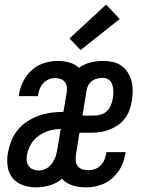

<svg xmlns="http://www.w3.org/2000/svg" viewBox="-20 -801 640 829"><path d="M136 8Q106 8 79 -1.5Q52 -11 34.5 -32Q17 -53 13 -82Q9 -111 14 -141Q19 -167 29 -193Q39 -219 57 -240.5Q75 -262 99 -277.5Q123 -293 149 -302Q175 -311 201.5 -314.5Q228 -318 254 -318L267 -396Q270 -409 269 -422Q268 -435 261.5 -445Q255 -455 243 -459.5Q231 -464 218 -464Q204 -464 190.5 -458.5Q177 -453 167 -442Q157 -431 151.5 -417.5Q146 -404 144 -390Q144 -389 144 -388Q144 -387 144 -386H61Q61 -388 61.5 -389.5Q62 -391 62 -393Q67 -423 81 -451Q95 -479 118.5 -499.5Q142 -520 171.5 -529Q201 -538 230 -538Q256 -538 280 -531Q304 -524 321 -508Q344 -525 371 -531.5Q398 -538 425 -538Q446 -538 467 -533.5Q488 -529 504.5 -517Q521 -505 532 -487.5Q543 -470 548 -450Q553 -430 553 -408.5Q553 -387 549 -365Q546 -345 539 -326Q532 -307 519.5 -290Q507 -273 489.5 -261Q472 -249 453 -241.5Q434 -234 414 -231Q394 -228 375 -228H323L308 -134Q306 -120 307 -107Q308 -94 315.5 -84Q323 -74 335.5 -70Q348 -66 361 -66Q375 -66 389.5 -71Q404 -76 414.5 -87Q425 -98 431 -112Q437 -126 439 -140Q439 -141 439 -142Q439 -143 440 -144H522Q522 -142 522 -140.5Q522 -139 521 -137Q518 -117 510.5 -97.5Q503 -78 491 -61Q479 -44 463 -30Q447 -16 427.5 -7.5Q408 1 388.5 4.5Q369 8 349 8Q320 8 293 -0.5Q266 -9 248 -29Q224 -9 194.5 -0.5Q165 8 136 8ZM336 -302H387Q402 -302 416.5 -306.5Q431 -311 442 -322Q453 -333 459 -347.5Q465 -362 467 -376Q469 -386 469.5 -396Q470 -406 469 -415.5Q468 -425 465 -434.5Q462 -444 456.5 -451Q451 -458 441.5 -461.5Q432 -465 422 -465Q411 -465 399.5 -462Q388 -459 378 -452Q368 -445 362 -434Q356 -423 354 -412ZM147 -65Q158 -65 169 -68.5Q180 -72 189 -79Q198 -86 204.5 -95.5Q211 -105 216 -115.5Q221 -126 223.5 -136.5Q226 -147 228 -158L242 -244Q218 -244 193.5 -237Q169 -230 147.5 -215Q126 -200 113 -177Q100 -154 96 -130Q94 -118 95.5 -105.5Q97 -93 104 -83.5Q111 -74 123 -69.5Q135 -65 147 -65ZM328 -585 280 -635 438 -781 497 -719Z"/></svg>

Font: Iosevka Curly Extended
Style: Italic
Weight: 400
Width: 7
Italic angle: -9°
Monospace: yes
Designer: Belleve Invis
Foundry: Belleve Invis
Version: Version 11.1.0; ttfautohint (v1.8.3)